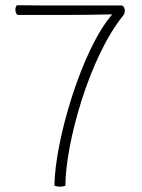

<svg xmlns="http://www.w3.org/2000/svg" viewBox="-20 -710 541 734"><path d="M230 0C230 -159 320 -490 452 -652C461 -664 458 -687 445 -689H237C173 -689 110 -689 45 -690C36 -683 37 -659 47 -653C168 -653 289 -652 409 -655C293 -522 190 -173 188 0C202 5 216 5 230 0Z"/></svg>

Font: Arima Koshi ExtraLight
Style: Regular
Weight: 275
Designer: Joana Correia and Natanael Gama
Foundry: NDISCOVER
Version: Version 1.019;PS 001.019;hotconv 1.0.88;makeotf.lib2.5.64775